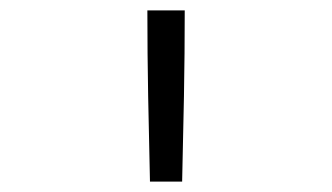

<svg xmlns="http://www.w3.org/2000/svg" viewBox="-20 -792 640 370"><path d="M269 -442Q267 -524 265.5 -606.5Q264 -689 264 -772H336Q336 -689 334.5 -606.5Q333 -524 331 -442Z"/></svg>

Font: Iosevka SS04 Light Extended
Style: Regular
Weight: 300
Width: 7
Monospace: yes
Designer: Belleve Invis
Foundry: Belleve Invis
Version: Version 19.0.0; ttfautohint (v1.8.4)